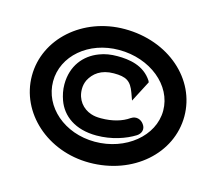

<svg xmlns="http://www.w3.org/2000/svg" viewBox="-76 -554 736 657"><g transform="rotate(15 292.0 -225.5)"><path d="M24 -226C24 -95 142 11 290 11C446 11 564 -95 564 -226C564 -357 446 -462 290 -462C142 -462 24 -357 24 -226ZM99 -226C99 -316 182 -388 290 -388C400 -388 489 -316 489 -226C489 -136 399 -63 290 -63C182 -63 99 -136 99 -226ZM139 -226C139 -206 143 -188 149 -171C167 -121 214 -85 290 -85C344 -85 392 -102 424 -122C438 -131 445 -148 433 -164C424 -177 406 -185 388 -173C364 -156 330 -146 290 -146C276 -146 266 -147 254 -151C224 -161 201 -188 201 -226C201 -237 203 -247 208 -258C222 -285 248 -306 293 -306C337 -306 354 -296 368 -257L377 -232L416 -307L414 -312C384 -359 331 -366 290 -366C267 -366 246 -363 226 -355C176 -336 139 -292 139 -226Z"/></g></svg>

Font: Charger Pro
Style: ExBdExt
Weight: 400
Designer: Jasper
Foundry: Cannot Into Space Fonts
Version: Version 1.09